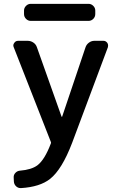

<svg xmlns="http://www.w3.org/2000/svg" viewBox="-20 -753 608 979"><path d="M136.7 -646.5Q123 -646.5 112.8 -656.7Q102.5 -667 102.5 -681.6V-699.2Q102.5 -712.9 112.8 -723.1Q123 -733.4 136.7 -733.4H431.6Q445.3 -733.4 455.6 -723.1Q465.8 -712.9 465.8 -699.2V-681.6Q465.8 -667 455.6 -656.7Q445.3 -646.5 431.6 -646.5ZM293.9 -158.2Q294.9 -157.2 295.9 -157.2Q296.9 -157.2 296.9 -158.2L416 -511.7Q420.9 -526.4 433.6 -535.6Q446.3 -544.9 460.9 -544.9H507.8Q519.5 -544.9 527.3 -534.2Q531.2 -528.3 531.2 -521.5Q531.2 -516.6 530.3 -512.7L347.7 -24.4Q295.9 111.3 235.4 159.2Q183.6 200.2 86.9 206.1Q85.9 206.1 85 206.1Q72.3 206.1 62.5 197.3Q51.8 187.5 50.8 172.9L49.8 152.3Q48.8 138.7 58.6 128.4Q68.4 118.2 82 117.2Q140.6 112.3 170.9 89.8Q208 61.5 239.3 -21.5Q241.2 -25.4 239.3 -29.3L49.8 -512.7Q47.9 -517.6 47.9 -521.5Q47.9 -528.3 52.7 -534.2Q59.6 -544.9 72.3 -544.9H121.1Q136.7 -544.9 149.9 -536.1Q163.1 -527.3 168 -512.7Z"/></svg>

Font: Gen Jyuu GothicL Medium
Style: Regular
Weight: 500
Designer: [Source Han Sans]
Ryoko NISHIZUKA  (kana & ideographs); Paul D. Hunt (Latin, Greek & Cyrillic); Wenlong ZHANG  (bopomofo
Version: Version 1.002.20150607